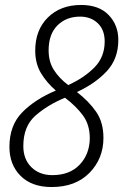

<svg xmlns="http://www.w3.org/2000/svg" viewBox="-20 -744 499 774"><path d="M397 -188Q397 -251 367.5 -293.5Q338 -336 290 -373Q364 -407 410.5 -457Q457 -507 457 -583Q457 -643 418 -683.5Q379 -724 307 -724Q224 -724 173 -673.5Q122 -623 122 -540Q122 -488 145 -449.5Q168 -411 205 -379Q120 -343 69 -290.5Q18 -238 18 -152Q18 -80 63 -35Q108 10 188 10Q285 10 341 -47.5Q397 -105 397 -188ZM176 -541Q176 -606 211.5 -641.5Q247 -677 303 -677Q346 -677 374 -650.5Q402 -624 402 -577Q402 -514 360.5 -472Q319 -430 255 -401Q219 -428 197.5 -461.5Q176 -495 176 -541ZM74 -155Q74 -235 123 -278Q172 -321 242 -350Q287 -316 314.5 -278.5Q342 -241 342 -186Q341 -122 301 -80Q261 -38 191 -38Q139 -38 106.5 -70Q74 -102 74 -155Z"/></svg>

Font: Noto Sans UI SemiCondensed Light
Style: Italic
Weight: 300
Width: 4
Designer: Monotype Design Team
Foundry: Monotype Imaging Inc.
Version: 1.001